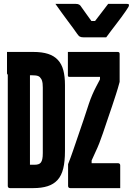

<svg xmlns="http://www.w3.org/2000/svg" viewBox="-20 -967 683 987"><path d="M526 -775Q512 -775 489.5 -775Q467 -775 445 -775Q423 -775 411 -775Q398 -775 391 -778.5Q384 -782 376 -794Q369 -805 356.5 -821.5Q344 -838 329 -858.5Q314 -879 297 -902Q280 -925 265 -947Q291 -947 317.5 -947Q344 -947 370 -947Q381 -947 387.5 -943Q394 -939 399 -930Q411 -914 425 -893.5Q439 -873 465 -838L435 -859Q452 -859 468.5 -859Q485 -859 501 -859L451 -836Q478 -871 499 -898.5Q520 -926 536 -947H632Q636 -947 638.5 -946.5Q641 -946 642 -944.5Q643 -943 643 -940Q643 -936 639.5 -930Q636 -924 625 -908Q616 -895 604 -878.5Q592 -862 578 -844Q564 -826 550.5 -808Q537 -790 526 -775ZM151 -700Q196 -700 227 -690Q258 -680 277.5 -659Q297 -638 305.5 -606Q314 -574 314 -530V-191Q314 -137 305 -100.5Q296 -64 276 -42Q256 -20 225 -10Q194 0 151 0Q131 0 114.5 0Q98 0 85 0Q72 0 61.5 0Q51 0 43.5 0Q36 0 31 0Q26 0 23 -3Q20 -6 20 -11Q20 -89 20 -167.5Q20 -246 20 -329.5Q20 -413 20 -505Q20 -597 20 -700L144 -630L134 -608Q134 -581 134 -554Q134 -527 134 -501Q134 -453 134 -405Q134 -357 134 -310Q134 -263 134 -215Q134 -167 134 -120Q138 -120 141 -120Q144 -120 148 -120Q152 -120 156 -120Q168 -120 176.5 -122.5Q185 -125 190 -131.5Q195 -138 197.5 -149.5Q200 -161 200 -180V-517Q200 -529 199 -537.5Q198 -546 195.5 -553.5Q193 -561 189 -565Q185 -572 178.5 -575Q172 -578 164 -579Q156 -580 145 -580Q129 -580 112.5 -580Q96 -580 81 -580Q66 -580 52 -580Q38 -580 27 -580Q24 -580 21.5 -581.5Q19 -583 17.5 -585.5Q16 -588 16 -591Q16 -618 16 -645.5Q16 -673 16 -700Q26 -700 43 -700Q60 -700 79 -700Q98 -700 117 -700Q136 -700 151 -700ZM598 0H341Q336 0 333 -3Q330 -6 330 -11V-123Q343 -156 356 -194Q369 -232 382.5 -271.5Q396 -311 410 -352Q424 -393 437 -434Q445 -458 454.5 -480Q464 -502 474.5 -522Q485 -542 494 -559V-572Q485 -572 476 -572Q467 -572 458.5 -572Q450 -572 441 -572Q432 -572 422 -572H335Q333 -572 331 -573.5Q329 -575 329 -578Q329 -609 329 -639.5Q329 -670 329 -700H584Q587 -700 589 -699.5Q591 -699 592.5 -697.5Q594 -696 594.5 -694Q595 -692 595 -689V-546Q586 -512 576 -481.5Q566 -451 556 -420.5Q546 -390 534 -356Q522 -322 509 -282Q500 -255 490.5 -231Q481 -207 470.5 -185Q460 -163 451 -142V-128Q469 -128 485.5 -128Q502 -128 519 -128H587Q592 -128 595 -125Q598 -122 598 -117Q598 -88 598 -58.5Q598 -29 598 0Z"/></svg>

Font: RecMonoLinear Nerd Font Mono
Style: Bold
Weight: 700
Monospace: yes
Version: Version 1.085; ttfautohint (v1.8.4.7-5d5b);Nerd Fonts 3.2.1